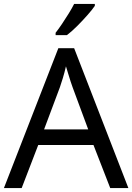

<svg xmlns="http://www.w3.org/2000/svg" viewBox="-20 -964 679 984"><path d="M545 0 459 -221H176L91 0H0L279 -717H360L638 0ZM352 -517Q349 -525 342 -546Q335 -567 328.5 -589.5Q322 -612 318 -624Q311 -593 302 -563.5Q293 -534 287 -517L206 -301H432ZM466 -934Q454 -916 429 -887.5Q404 -859 375.5 -830.5Q347 -802 323 -784H265V-796Q280 -815 297.5 -841Q315 -867 332 -894.5Q349 -922 360 -944H466Z"/></svg>

Font: Noto Sans Imperial Aramaic
Style: Regular
Weight: 400
Designer: Monotype Design Team
Foundry: Monotype Imaging Inc.
Version: Version 2.001; ttfautohint (v1.8.4.7-5d5b)